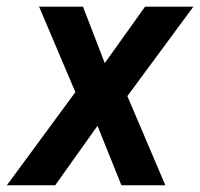

<svg xmlns="http://www.w3.org/2000/svg" viewBox="-57 -548 592 568"><path d="M188.5 -528.3 252.9 -361.3 372.1 -528.3H515.1L319.8 -263.7L432.1 0H302.2L231.4 -175.8L106.4 0H-36.6L166 -275.4L58.6 -528.3Z"/></svg>

Font: Roboto SemiBold
Style: Italic
Weight: 600
Designer: Christian Robertson
Foundry: Google
Version: Version 3.009; 2024